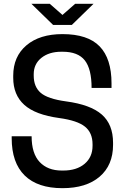

<svg xmlns="http://www.w3.org/2000/svg" viewBox="-20 -970 651 1002"><path d="M240 -950 306 -892 372 -950H468L355 -840H257L144 -950ZM49 -564V-575Q49 -675 118 -733.5Q187 -792 306 -792Q438 -792 500 -728Q562 -664 562 -535V-511H458Q458 -610 422.5 -655Q387 -700 307 -700H300Q236 -700 196 -668Q156 -636 156 -583V-575Q156 -517 192.5 -485.5Q229 -454 324 -441Q452 -424 511 -372.5Q570 -321 570 -225V-214Q570 -108 500 -48Q430 12 306 12Q176 12 108.5 -54.5Q41 -121 41 -249V-259H145Q145 -169 187 -124.5Q229 -80 302 -80H310Q380 -80 421.5 -115Q463 -150 463 -209V-217Q463 -277 423.5 -309Q384 -341 289 -354Q164 -371 106.5 -423Q49 -475 49 -564Z"/></svg>

Font: Coupeur_Texte
Style: Regular
Weight: 400
Designer: Léa Rolland
Version: Version 1.000;PS 001.000;hotconv 1.0.88;makeotf.lib2.5.64775